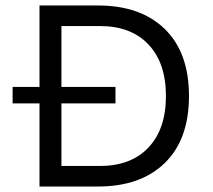

<svg xmlns="http://www.w3.org/2000/svg" viewBox="-20 -680 777 700"><path d="M669 -330Q669 -172 581 -86Q493 0 337 0H164H124V-303H26V-363H124V-660H204H337Q493 -660 581 -574Q669 -488 669 -330ZM585 -330Q585 -450 521.5 -517.5Q458 -585 345 -585H204V-363H401V-303H204V-75H345Q458 -75 521.5 -142.5Q585 -210 585 -330Z"/></svg>

Font: Work Sans
Style: Regular
Weight: 400
Designer: Wei Huang
Foundry: Wei Huang
Version: Version 1.500; ttfautohint (v1.6)